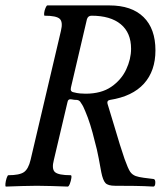

<svg xmlns="http://www.w3.org/2000/svg" viewBox="-22 -686 616 709"><path d="M0 3Q-3 3 -2 -7.5Q-1 -18 2.5 -28.5Q6 -39 9 -39Q50 -39 66.5 -50.5Q83 -62 91 -96L203 -572Q211 -605 198.5 -616.5Q186 -628 143 -628Q140 -628 141 -637.5Q142 -647 146 -656.5Q150 -666 153 -666H382Q464 -666 508 -623Q552 -580 552 -500Q552 -424 509.5 -377Q467 -330 384 -317Q372 -315 375 -303Q387 -265 398.5 -225.5Q410 -186 420.5 -152.5Q431 -119 438 -99Q451 -63 458.5 -52Q466 -41 479 -36Q490 -32 509 -29.5Q528 -27 545 -25Q552 -24 551.5 -10.5Q551 3 544 3Q511 1 475.5 0.5Q440 0 403 0Q377 0 367.5 -10Q358 -20 352 -50Q349 -67 342.5 -101.5Q336 -136 328 -164Q312 -231 293 -275Q289 -285 285.5 -292Q282 -299 277 -306Q272 -316 262 -317Q257 -317 252 -317.5Q247 -318 243 -319Q229 -322 227 -308L177 -96Q168 -62 181 -50.5Q194 -39 239 -39Q243 -39 241.5 -28.5Q240 -18 236 -7.5Q232 3 228 3Q200 2 169.5 1Q139 0 114 0Q87 0 59 1Q31 2 0 3ZM294 -340Q352 -340 389 -365.5Q426 -391 444 -429.5Q462 -468 462 -506Q462 -565 424 -596.5Q386 -628 316 -628Q303 -628 299 -615L240 -363Q236 -347 251 -345Q262 -342 273 -341Q284 -340 294 -340Z"/></svg>

Font: Junicode Two Beta Condensed Medium
Style: Italic
Weight: 500
Width: 3
Italic angle: -9°
Version: Version 1.053; ttfautohint (v1.8.4)